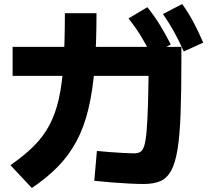

<svg xmlns="http://www.w3.org/2000/svg" viewBox="-20 -875 1040 959"><path d="M698 44Q669 44 628.5 42Q588 40 542.5 36.5Q497 33 451 28L464 -121Q491 -118 527 -115.5Q563 -113 597 -111Q631 -109 648 -109Q668 -109 680.5 -116Q693 -123 700.5 -147Q708 -171 712.5 -223Q717 -275 719.5 -365Q722 -455 724 -594L808 -496H43V-641H886V-578Q886 -418 882 -307.5Q878 -197 866.5 -127.5Q855 -58 834 -21Q813 16 780 30Q747 44 698 44ZM32 -50Q100 -97 147.5 -144Q195 -191 226 -248.5Q257 -306 274 -382Q291 -458 297.5 -562.5Q304 -667 304 -809H462Q462 -655 452.5 -537Q443 -419 421 -328.5Q399 -238 361.5 -168.5Q324 -99 269.5 -43Q215 13 139 64ZM736 -600Q709 -654 682.5 -697Q656 -740 622 -783L716 -839Q750 -797 778 -751.5Q806 -706 833 -653ZM898 -618Q874 -672 849.5 -716Q825 -760 794 -805L890 -855Q922 -810 946.5 -764Q971 -718 995 -662Z"/></svg>

Font: M PLUS 2 ExtraBold
Style: Regular
Weight: 800
Version: Version 1.001